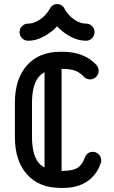

<svg xmlns="http://www.w3.org/2000/svg" viewBox="-20 -918 561 942"><path d="M396 -144.5Q399.8 -156.5 410.5 -164.9Q421.2 -173.2 435 -173.2Q452.2 -173.2 464.5 -160.4Q476.8 -147.5 476.8 -131Q476.8 -127 476 -123.6Q475.2 -120.2 473.8 -117Q455 -59.8 407.5 -27.9Q360 4 290 4H277.2Q171.2 4 112.1 -62.8Q53 -129.5 53 -246.8V-413.2Q53 -530.5 112.1 -597.2Q171.2 -664 277.2 -664H290Q339.5 -664 381.4 -647.9Q423.2 -631.8 453 -599.5Q464 -586.5 464 -570.2Q464 -553.5 451.8 -541Q439.5 -528.5 422 -528.5Q403 -528.5 391.2 -542Q373.2 -561.5 349.8 -570.8Q326.2 -580 290 -580H277.2Q203.2 -580 170.1 -540.8Q137 -501.5 137 -413.2V-246.8Q137 -157.8 170.1 -118.8Q203.2 -79.8 277.2 -79.8H290Q337.5 -79.8 361 -95Q384.5 -110.2 396 -144.5ZM198.5 -604Q198.5 -621.2 210.6 -633.5Q222.8 -645.8 240.2 -645.8Q257.8 -645.8 270 -633.5Q282.2 -621.2 282.2 -604V-55.2Q282.2 -38 270 -25.8Q257.8 -13.5 240.2 -13.5Q222.8 -13.5 210.6 -25.8Q198.5 -38 198.5 -55.2ZM223.5 -873.8Q229 -884.8 238 -891.2Q247 -897.8 260.8 -897.8Q273.5 -897.8 283 -891.2Q292.5 -884.8 297.2 -873.8Q304.5 -859 320.6 -842.2Q336.8 -825.5 357.9 -813.9Q379 -802.2 402 -802.2Q419.5 -802.2 431.6 -790Q443.8 -777.8 443.8 -760.2Q443.8 -742.8 431.6 -730.5Q419.5 -718.2 402 -718.2Q369.8 -718.2 339.8 -731.8Q309.8 -745.2 285.6 -765.2Q261.5 -785.2 246.2 -805.2H274.5Q259 -785.2 234.5 -765.2Q210 -745.2 180.1 -731.8Q150.2 -718.2 118 -718.2Q100.5 -718.2 88.2 -730.5Q76 -742.8 76 -760.2Q76 -777.8 88.2 -790Q100.5 -802.2 118 -802.2Q140.8 -802.2 162.2 -813.9Q183.8 -825.5 199.9 -842.2Q216 -859 223.5 -873.8Z"/></svg>

Font: Libertine-Super Thin
Style: Regular
Weight: 100
Designer: Bastien Sozeau
Foundry: NBR — Bastien Sozeau
Version: Version 2.003;gftools[0.9.33]